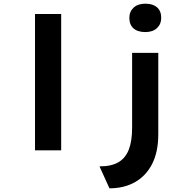

<svg xmlns="http://www.w3.org/2000/svg" viewBox="-20 -816 1053 1042"><path d="M170 0V-740H312V0ZM574 206 520 87Q585 87 623.5 64Q662 41 679.5 -5.5Q697 -52 697 -122V-529H839V-88Q839 8 806 73Q773 138 713.5 172Q654 206 574 206ZM769 -642Q727 -642 704.5 -662Q682 -682 682 -719Q682 -753 705 -774.5Q728 -796 769 -796Q810 -796 832.5 -776Q855 -756 855 -719Q855 -685 832 -663.5Q809 -642 769 -642Z"/></svg>

Font: Lexend Peta SemiBold
Style: Regular
Weight: 600
Designer: Bonnie Shaver-Troup, Thomas Jockin
Foundry: Lexend
Version: Version 1.007